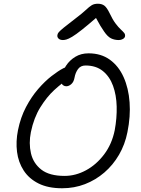

<svg xmlns="http://www.w3.org/2000/svg" viewBox="-20 -996 756 1026"><path d="M312 10Q237 10 186 -15.5Q135 -41 106.5 -85Q78 -129 71 -184.5Q64 -240 76 -300Q90 -369 119 -424Q148 -479 184 -520.5Q220 -562 255.5 -589.5Q291 -617 318 -631Q323 -633 327 -635Q330 -640 333 -645Q352 -674 382.5 -692.5Q413 -711 453 -711Q520 -711 567 -677Q614 -643 640.5 -584Q667 -525 672.5 -449.5Q678 -374 661 -290Q648 -224 616 -169Q584 -114 537.5 -74Q491 -34 434 -12Q377 10 312 10ZM310 -549Q291 -534 269 -514Q230 -478 195.5 -422.5Q161 -367 145 -290Q133 -230 145.5 -176.5Q158 -123 201 -89.5Q244 -56 325 -56Q384 -56 439.5 -86Q495 -116 536.5 -171Q578 -226 593 -300Q605 -365 603.5 -426.5Q602 -488 584 -537.5Q566 -587 529.5 -616.5Q493 -646 437 -646Q411 -646 397 -627Q383 -608 378 -580Q374 -558 361 -546.5Q348 -535 334 -535Q325 -535 318 -540Q313 -543 310 -549ZM316 -782Q305 -782 298 -786Q291 -790 288 -796.5Q285 -803 287 -810Q288 -817 294.5 -824.5Q301 -832 321 -848.5Q341 -865 383 -897Q420 -925 438.5 -942.5Q457 -960 470 -968Q483 -976 503 -976Q524 -976 537.5 -966Q551 -956 566 -925Q582 -891 597.5 -870.5Q613 -850 625 -839Q637 -828 643.5 -820Q650 -812 648 -801Q646 -793 636.5 -787.5Q627 -782 615 -782Q592 -782 573.5 -791Q555 -800 536 -828Q518 -853 493 -900Q448 -861 419 -838Q385 -811 365.5 -799.5Q346 -788 335 -785Q324 -782 316 -782Z"/></svg>

Font: Shantell Sans Light Light
Style: Italic
Weight: 300
Italic angle: -11°
Version: Version 1.008;[ac192a2d6]